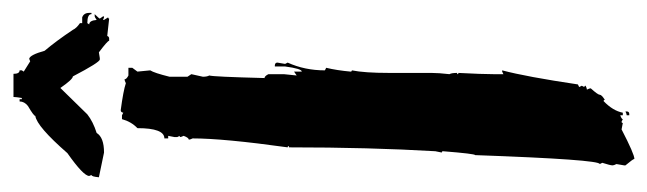

<svg xmlns="http://www.w3.org/2000/svg" viewBox="-366 -570 984 292"><g transform="rotate(-90 126.0 -424.0)"><path d="M104.5 -732.4Q133.8 -728.5 145.5 -724.6Q149.4 -726.6 151.4 -726.6Q151.4 -723.6 157.2 -720.7H168.9V-714.8L163.1 -707L165 -687.5Q161.1 -681.6 155.3 -658.2V-630.9L159.2 -625L155.3 -607.4Q155.3 -601.1 157.2 -597.7Q155.3 -592.3 153.3 -513.7Q156.2 -513.7 159.2 -507.8V-484.4L157.2 -464.8L163.1 -468.8V-457Q167.5 -457 170.9 -482.4V-498H172.9Q176.8 -497.6 176.8 -494.1L174.8 -482.4L176.8 -478.5Q165 -452.6 165 -421.9L168.9 -419.9Q165 -403.8 163.1 -382.8Q163.1 -380.9 165 -380.9Q161.1 -361.8 161.1 -324.2V-259.8Q161.1 -249 159.2 -232.4Q161.1 -229.5 161.1 -220.7H159.2Q159.2 -218.8 161.1 -218.8Q159.2 -182.6 159.2 -166V-150.4L163.1 -152.3H165Q155.3 -115.7 143.6 -37.1L139.6 -35.2L141.6 -31.2L139.6 -27.3Q141.6 -27.3 141.6 -25.4Q137.7 -23.4 135.7 -23.4Q137.7 -19.5 137.7 -17.6Q127.9 -6.8 127.9 -3.9Q127.9 -1 120.1 3.9Q120.1 2 118.2 2Q103.5 16.1 100.6 31.2H96.7V27.3Q90.8 29.3 90.8 31.2L86.9 29.3Q85 29.3 85 31.2L75.2 29.3Q37.6 48.8 30.3 48.8Q30.3 46.9 20.5 35.2V33.2L22.5 21.5Q20.5 17.6 20.5 15.6Q20.5 12.2 24.4 0L22.5 -3.9Q29.3 -3.9 36.1 -193.4Q38.1 -193.4 42 -242.2Q42 -244.1 40 -244.1L42 -253.9Q47.9 -353.5 47.9 -476.6H49.8Q49.8 -478.5 47.9 -478.5Q61.5 -576.2 61.5 -623Q59.6 -627 59.6 -628.9Q62.5 -628.9 65.4 -636.7Q63.5 -640.6 63.5 -642.6H65.4L63.5 -646.5V-650.4L65.4 -660.2H61.5V-666Q77.1 -666 77.1 -707Q86.9 -716.3 90.8 -730.5H96.7L100.6 -728.5Q101.1 -732.4 104.5 -732.4ZM102.5 35.2V37.1Q102.5 41 98.6 41H96.7V37.1Q98.6 37.1 102.5 35.2ZM243.7 -750 217.3 -752.9Q216.3 -750 213.4 -750H210Q210 -752.4 192.4 -765.6L183.6 -764.2H181.6Q177.2 -764.2 155.8 -805.2Q151.4 -805.2 138.2 -824.2L98.1 -783.2Q86.9 -774.4 69.8 -769Q63 -757.8 40 -757.8L2.4 -765.6Q3.4 -776.9 5.9 -776.9L4.4 -780.3Q4.4 -789.1 39.1 -813.5Q79.6 -859.9 95.7 -862.3Q95.7 -864.7 110.8 -873.5Q117.7 -878.9 117.7 -886.2H121.1V-882.8H123Q124.5 -891.6 124.5 -895.5H159.7Q159.7 -886.2 165 -886.2V-882.8L163.1 -879.9L178.7 -870.1L182.6 -871.6Q188.5 -870.6 194.8 -848.1Q210 -830.1 226.6 -805.2Q229 -799.8 236.8 -794.4V-791H245.6Q252.4 -788.6 252.4 -780.3V-776.9H250.5Q250.5 -783.2 236.8 -783.2L234.9 -780.3Q240.7 -780.3 241.7 -769Q246.1 -772 247.1 -772H250.5Q243.7 -765.1 243.7 -764.2L247.1 -759.3V-757.8H245.6L241.7 -759.3V-757.8L245.6 -751.5Q243.7 -751.5 243.7 -750Z"/></g></svg>

Font: Mister Brush
Style: Regular
Weight: 400
Designer: GGBotNet
Foundry: GGBotNet
Version: 1.00